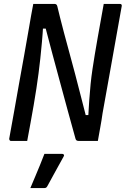

<svg xmlns="http://www.w3.org/2000/svg" viewBox="-20 -720 642 981"><path d="M119 0Q98 0 77.5 0Q57 0 36 0Q33 0 31 -1.5Q29 -3 28 -5.5Q27 -8 27 -11Q40 -82 52.5 -152.5Q65 -223 77.5 -293.5Q90 -364 103 -435Q116 -506 128 -577Q133 -607 138.5 -638Q144 -669 150 -700Q165 -700 184.5 -700Q204 -700 223 -700Q242 -700 258 -700Q262 -700 265.5 -698.5Q269 -697 271 -693Q273 -689 275 -679Q279 -663 287 -630Q295 -597 307 -552.5Q319 -508 333.5 -454.5Q348 -401 363.5 -343Q379 -285 394 -225Q409 -165 424 -108L396 -132H447L430 -110Q433 -164 436 -208Q439 -252 443 -291Q447 -330 452.5 -366.5Q458 -403 464.5 -442.5Q471 -482 479 -527Q487 -570 494.5 -613.5Q502 -657 510 -700Q532 -700 552.5 -700Q573 -700 593 -700Q598 -700 600.5 -697Q603 -694 602 -689Q590 -621 577.5 -552Q565 -483 553 -414.5Q541 -346 528.5 -277.5Q516 -209 504 -141Q499 -105 492.5 -70Q486 -35 480 0Q465 0 447 0Q429 0 412 0Q395 0 381 0Q374 0 370 -3.5Q366 -7 362 -25Q345 -85 326.5 -153.5Q308 -222 288 -295.5Q268 -369 247.5 -445.5Q227 -522 207 -599L236 -574H185L201 -598Q198 -545 194 -502Q190 -459 186 -421Q182 -383 177 -345.5Q172 -308 166 -268Q160 -228 152 -182Q144 -138 136 -92Q128 -46 119 0ZM207 66Q224 66 239 66Q254 66 268.5 66Q283 66 297 66Q303 66 306 70Q309 74 305 80Q289 109 276.5 131.5Q264 154 251.5 177Q239 200 222 231Q220 235 216.5 238Q213 241 206 241Q192 241 174 241Q156 241 135 241Q149 208 161 179.5Q173 151 184.5 123Q196 95 207 66Z"/></svg>

Font: Rec Mono Linear
Style: Italic
Weight: 400
Italic angle: -10°
Monospace: yes
Version: Version 1.085; ttfautohint (v1.8.4.7-5d5b)